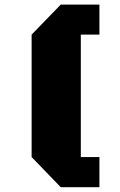

<svg xmlns="http://www.w3.org/2000/svg" viewBox="-20 -737 518 827"><path d="M328.1 -60.5H408.2V69.3H241.7L116.2 -60.5V-587.9L241.7 -717.3H408.2V-587.9H328.1Z"/></svg>

Font: Black Ops One
Style: Regular
Weight: 400
Designer: James Grieshaber
Foundry: James Grieshaber
Version: Version 1.002